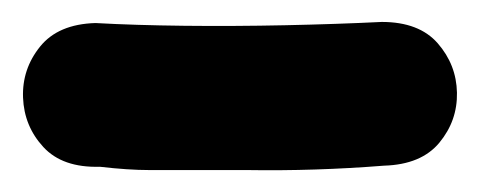

<svg xmlns="http://www.w3.org/2000/svg" viewBox="-20 -761 438 175"><path d="M116 -606H205Q267 -605 330 -610Q364 -611 380.5 -631Q397 -651 396.5 -676.5Q396 -702 379 -721.5Q362 -741 328 -741Q287 -739 240 -738Q193 -737 148 -737.5Q103 -738 67 -740Q33 -739 16.5 -718.5Q0 -698 1 -672Q2 -646 19.5 -627Q37 -608 71 -609Q97 -606 116 -606Z"/></svg>

Font: Balsamiq Sans
Style: Bold
Weight: 700
Designer: Michael Angeles
Foundry: Balsamiq SRL
Version: Version 1.020; ttfautohint (v1.8.4.7-5d5b);gftools[0.9.26]